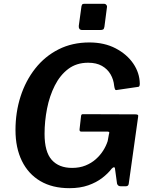

<svg xmlns="http://www.w3.org/2000/svg" viewBox="-20 -974 787 1004"><path d="M343 10Q254 10 191 -27Q128 -64 94.5 -132.5Q61 -201 61 -294Q61 -387 87.5 -469.5Q114 -552 164.5 -616Q215 -680 286.5 -716Q358 -752 447 -752Q526 -752 585 -721Q644 -690 677 -641.5Q710 -593 711 -537Q711 -521 704 -520L588 -503Q584 -502 581.5 -507Q579 -512 577 -525Q574 -558 558 -585.5Q542 -613 513 -629.5Q484 -646 441 -646Q380 -646 337 -613.5Q294 -581 266.5 -526.5Q239 -472 226 -406Q213 -340 213 -274Q213 -180 250.5 -138Q288 -96 357 -96Q396 -96 427 -108.5Q458 -121 481 -141.5Q504 -162 519.5 -186.5Q535 -211 543 -236L550 -274Q556 -286 541 -286H404Q395 -286 396 -298L404 -368Q405 -377 413 -377L688 -376Q698 -376 701 -373Q704 -370 702 -361L653 -12Q651 0 638 0H611Q596 0 592 -14L581 -94Q580 -100 575.5 -99.5Q571 -99 564 -92Q545 -67 514.5 -43.5Q484 -20 441.5 -5Q399 10 343 10ZM539 -934 526 -834Q524 -823 519.5 -820Q515 -817 502 -817H411Q399 -817 395 -823.5Q391 -830 392 -839L406 -941Q408 -949 410.5 -951.5Q413 -954 420 -954H526Q532 -954 536.5 -948Q541 -942 539 -934Z"/></svg>

Font: Libre Franklin SemiBold
Style: Italic
Weight: 600
Italic angle: -8°
Designer: Pablo Impallari, Rodrigo Fuenzalida, Nhung Nguyen
Foundry: Impallari Type
Version: Version 3.000